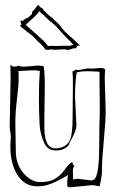

<svg xmlns="http://www.w3.org/2000/svg" viewBox="-20 -791 490 814"><path d="M83 -709Q91 -714 93 -714H96Q103 -719 116 -732V-737Q116 -745 122 -746L142 -771L150 -761Q153 -761 164 -752L162 -750Q175 -739 180 -733L189 -724H191L196 -719L204 -715L203 -713L228 -690Q238 -678 244 -670.5Q250 -663 256 -656L266 -647Q269 -644 278.5 -636Q288 -628 294 -622L319 -598L308 -597Q308 -596 306.5 -594Q305 -592 306 -591L299 -585L295 -587Q271 -579 267 -579L263 -578L261 -581L254 -582L212 -580H206Q203 -581 198 -582Q198 -582 188 -580H175Q173 -580 171 -583Q169 -586 166.5 -589Q164 -592 162 -595L154 -603Q141 -614 120 -637L69 -677L65 -682L71 -687L68 -694L67 -705L77 -702Q78 -705 83 -707ZM220 -596 243 -597H270L274 -596L280 -598Q281 -599 291 -602L283 -610Q257 -635 217 -680L195 -700V-698L168 -724Q150 -739 147 -744Q138 -730 122 -716Q106 -702 98 -694L89 -686Q101 -676 126 -653L166 -617L179 -602L183 -596H185Q195 -596 196 -597H199Q206 -596 211 -596ZM373 -500 407 -503Q418 -503 426 -497Q424 -473 424 -458L428 -323Q428 -280 420 -194Q412 -108 412 -69V-51Q404 -4 402 -1Q380 -6 370 -6L278 3Q269 3 267 0.5Q265 -2 265 -8V-14Q265 -35 269 -50Q265 -46 255 -41Q245 -36 236.5 -31Q228 -26 224 -24.5Q220 -23 211.5 -18.5Q203 -14 197.5 -12.5Q192 -11 184 -8Q176 -5 170 -4Q150 -1 139 -1Q85 -1 54.5 -48.5Q24 -96 24 -169L26 -215L21 -250L25 -460L24 -510V-513Q26 -515 27.5 -515Q29 -515 30.5 -512Q32 -509 33 -509H47Q54 -509 55 -513Q72 -508 80 -508L141 -513Q154 -513 165 -510Q170 -485 170 -426L168 -289V-252Q168 -162 214 -162Q252 -162 272 -189Q288 -210 288 -300Q288 -310 288 -315L289 -419V-456Q289 -469 287 -487Q288 -490 294.5 -491.5Q301 -493 301 -497Q304 -494 312 -494L354 -501ZM403 -315V-355L402 -425V-487Q370 -489 347.5 -489Q325 -489 305 -484Q298 -438 298 -382L304 -261Q304 -240 288 -210.5Q272 -181 270 -174Q251 -153 217 -153Q181 -153 166 -188Q150 -226 148 -262Q145 -316 145 -379.5Q145 -443 149 -490Q138 -493 124 -493Q110 -493 90.5 -491.5Q71 -490 58 -490Q59 -487 59 -473V-456Q59 -428 52 -371Q45 -314 45 -270L47 -150Q47 -95 79.5 -57Q112 -19 151.5 -19Q191 -19 215 -34Q239 -49 256 -74Q273 -99 287 -104Q287 -98 290 -92Q295 -89 296 -88Q289 -81 289 -70Q289 -59 289.5 -47.5Q290 -36 290 -30Q299 -33 310 -33L367 -26Q385 -26 391.5 -55Q398 -84 399.5 -122.5Q401 -161 401 -209Q401 -257 403 -315Z"/></svg>

Font: Londrina Sketch
Style: Regular
Weight: 400
Designer: Marcelo Magalhaes
Foundry: Marcelo Magalhaes
Version: Version 1.001 2011